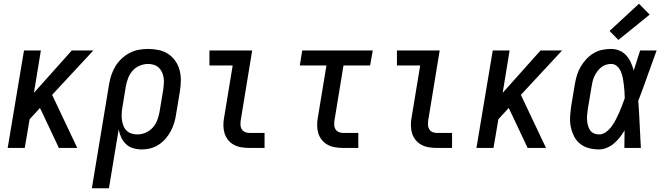

<svg xmlns="http://www.w3.org/2000/svg" viewBox="-20 -789 3540 1024"><path d="M21 0 108 -520H198L161 -294L363 -520H478L258 -283L392 0H294L203 -193L193 -213L138 -153L112 0Z M470 215 562 -341Q566 -365 574 -389Q582 -413 595.5 -435.5Q609 -458 629 -476.5Q649 -495 672 -507Q695 -519 720 -523.5Q745 -528 770 -528Q799 -528 827 -522Q855 -516 877.5 -501Q900 -486 915.5 -463.5Q931 -441 938 -414Q945 -387 944.5 -358Q944 -329 939 -299L919 -179Q916 -157 909 -134Q902 -111 891 -90Q880 -69 863.5 -50Q847 -31 826.5 -17.5Q806 -4 783 2Q760 8 737 8Q713 8 690.5 1.5Q668 -5 652 -20.5Q636 -36 626.5 -56Q617 -76 613 -99L561 215ZM713 -72Q735 -72 757 -81.5Q779 -91 795 -109Q811 -127 819 -149Q827 -171 831 -193L851 -313Q853 -329 854 -345Q855 -361 852.5 -376Q850 -391 843.5 -405Q837 -419 826 -429Q815 -439 800 -443.5Q785 -448 769 -448Q769 -448 769 -448Q769 -448 769 -448Q747 -448 724.5 -438.5Q702 -429 686.5 -411Q671 -393 663 -371.5Q655 -350 651 -328L633 -218Q630 -201 629 -184Q628 -167 630 -151Q632 -135 637.5 -120Q643 -105 654 -93.5Q665 -82 680.5 -77Q696 -72 713 -72Z M1310 0Q1288 0 1267 -3.5Q1246 -7 1228 -16.5Q1210 -26 1197 -42Q1184 -58 1178 -77Q1172 -96 1171.5 -118Q1171 -140 1175 -161L1221 -440H1097V-520H1325L1264 -148Q1262 -135 1262.5 -122.5Q1263 -110 1269 -100Q1275 -90 1286 -85Q1297 -80 1310 -80H1391V0Z M1810 0Q1788 0 1767 -3.5Q1746 -7 1728 -16.5Q1710 -26 1697 -42Q1684 -58 1678 -77Q1672 -96 1671.5 -118Q1671 -140 1675 -161L1721 -440H1579L1592 -520H1968L1954 -440H1812L1764 -148Q1762 -135 1762.5 -122.5Q1763 -110 1769 -100Q1775 -90 1786 -85Q1797 -80 1810 -80H1891V0Z M2310 0Q2288 0 2267 -3.5Q2246 -7 2228 -16.5Q2210 -26 2197 -42Q2184 -58 2178 -77Q2172 -96 2171.5 -118Q2171 -140 2175 -161L2221 -440H2097V-520H2325L2264 -148Q2262 -135 2262.5 -122.5Q2263 -110 2269 -100Q2275 -90 2286 -85Q2297 -80 2310 -80H2391V0Z M2521 0 2608 -520H2698L2661 -294L2863 -520H2978L2758 -283L2892 0H2794L2703 -193L2693 -213L2638 -153L2612 0Z M3175 8Q3147 8 3120.5 1Q3094 -6 3074 -22Q3054 -38 3042 -61.5Q3030 -85 3024.5 -111Q3019 -137 3020.5 -165Q3022 -193 3026 -221L3046 -341Q3050 -364 3057 -387.5Q3064 -411 3076.5 -432.5Q3089 -454 3106.5 -473Q3124 -492 3145.5 -505Q3167 -518 3191 -523Q3215 -528 3239 -528Q3263 -528 3284 -519Q3305 -510 3320 -493.5Q3335 -477 3344.5 -456Q3354 -435 3360 -413Q3369 -440 3377 -466.5Q3385 -493 3394 -520H3482Q3457 -453 3433.5 -385.5Q3410 -318 3384 -251Q3389 -188 3391.5 -125.5Q3394 -63 3398 0H3310Q3310 -23 3310.5 -46.5Q3311 -70 3311 -94Q3300 -75 3286 -57Q3272 -39 3254.5 -24Q3237 -9 3216 -0.5Q3195 8 3175 8ZM3175 -72Q3194 -72 3212 -85Q3230 -98 3242.5 -115.5Q3255 -133 3264.5 -151.5Q3274 -170 3282.5 -189Q3291 -208 3298 -227Q3305 -246 3312 -265Q3312 -284 3310.5 -302Q3309 -320 3307 -338Q3305 -356 3301.5 -374Q3298 -392 3291 -408Q3284 -424 3271 -436Q3258 -448 3239 -448Q3225 -448 3211 -443.5Q3197 -439 3185.5 -429.5Q3174 -420 3165 -407.5Q3156 -395 3150 -382Q3144 -369 3140.5 -355Q3137 -341 3135 -327L3115 -207Q3113 -193 3111.5 -178Q3110 -163 3111 -148.5Q3112 -134 3115.5 -120.5Q3119 -107 3126.5 -95.5Q3134 -84 3147 -78Q3160 -72 3175 -72ZM3278 -576 3231 -624 3388 -769 3445 -711Z"/></svg>

Font: Iosevka SS04 Medium
Style: Italic
Weight: 500
Italic angle: -9°
Monospace: yes
Designer: Belleve Invis
Foundry: Belleve Invis
Version: Version 19.0.0; ttfautohint (v1.8.4)